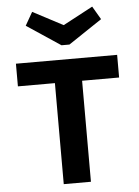

<svg xmlns="http://www.w3.org/2000/svg" viewBox="-61 -967 735 1013"><g transform="rotate(-5 307.0 -460.0)"><path d="M235 -568H379V0H235ZM39 -535V-655H575V-535ZM507 -850 329 -731H300L299 -831L466 -920ZM108 -850 148 -920 317 -831 316 -731H287Z"/></g></svg>

Font: Intel One Mono Light
Style: Regular
Weight: 300
Monospace: yes
Designer: Fred Shallcrass
Foundry: Frere-Jones Type LLC
Version: Version 1.004